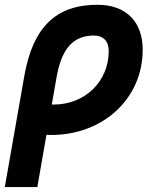

<svg xmlns="http://www.w3.org/2000/svg" viewBox="-31 -547 637 792"><path d="M371.1 -527.3C199.7 -527.3 105 -435.1 69.3 -233.9L-11.2 224.6H123L160.6 9.3C167 9.8 173.3 9.8 179.7 9.8C395.5 9.8 557.6 -141.1 557.6 -341.8C557.6 -458.5 488.3 -527.3 371.1 -527.3ZM202.6 -229.5C223.1 -346.7 271.5 -400.4 356.4 -400.4C395 -400.4 417.5 -377 417.5 -336.9C417.5 -210.9 319.8 -115.7 190.4 -115.7C188 -115.7 185.1 -115.7 182.6 -115.7Z"/></svg>

Font: Cascadia Code
Style: Bold Italic
Weight: 700
Italic angle: -10°
Monospace: yes
Designer: Aaron Bell
Foundry: Saja Typeworks
Version: Version 2404.023